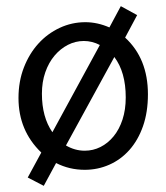

<svg xmlns="http://www.w3.org/2000/svg" viewBox="-20 -539 540 623"><path d="M252 -406Q225 -406 200.5 -393.5Q176 -381 157 -358.5Q138 -336 127 -304.5Q116 -273 116 -235Q116 -159 150 -110L304 -393Q279 -406 252 -406ZM386 -417Q460 -349 460 -233Q460 -175 444 -129.5Q428 -84 400 -52.5Q372 -21 334.5 -4.5Q297 12 255 12Q205 12 162 -10L122 64L70 37L114 -44Q40 -115 40 -221Q40 -275 57.5 -320Q75 -365 104.5 -397.5Q134 -430 173.5 -448.5Q213 -467 257 -467Q296 -467 335 -450L372 -519L425 -490ZM351 -354 194 -67Q223 -50 255 -50Q282 -50 306 -62Q330 -74 348.5 -96.5Q367 -119 377.5 -151Q388 -183 388 -223Q388 -305 351 -354Z"/></svg>

Font: InconsolataGo
Style: Regular
Weight: 400
Designer: Raph Levien, Kirill Tkachev
Foundry: Cyreal
Version: Version 1.013